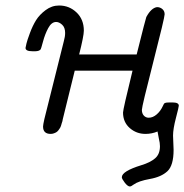

<svg xmlns="http://www.w3.org/2000/svg" viewBox="-20 -484 673 701"><path d="M73.2 -309.1Q74.2 -314.9 76.7 -325.4Q79.1 -335.9 89.1 -363Q99.1 -390.1 111.6 -410.2Q124 -430.2 146.5 -447Q168.9 -463.9 195.8 -463.9Q232.9 -463.9 259.5 -438.5Q286.1 -413.1 286.1 -372.1Q286.1 -353 269 -285.2H479Q512.2 -418 514.2 -421.9Q532.2 -455.1 553.2 -458Q564.5 -458 572.8 -450.9Q581.1 -443.8 581.1 -431.9Q581.1 -419.9 539.6 -257.6Q498 -95.2 498 -83Q498 -69.8 505.1 -62Q512.2 -54.2 522.9 -54.2Q538.1 -54.2 552 -66.2Q565.9 -78.1 574.2 -96.2Q578.1 -106 582 -107.9Q585.9 -109.9 598.1 -109.9H610.8Q632.8 -109.9 632.8 -98.1Q632.8 -93.3 622.3 -53.2Q611.8 -13.2 611.8 11.2Q611.8 20 612.8 37.1Q613.8 54.2 613.8 63Q613.8 120.1 591.3 141.1Q568.8 162.1 527.3 169.4Q485.8 176.8 467.8 189.9Q459 196.8 454.1 196.8Q446.3 196.8 435.5 182.9Q424.8 168.9 424.8 163.1Q424.8 141.1 496.1 119.1Q528.3 109.4 546.1 94.2Q564 79.1 564 49.8Q564 43 563 36.9Q562 30.8 559.6 19.8Q557.1 8.8 555.2 -3.9Q534.2 4.9 511.2 4.9Q478 4.9 453.6 -16.6Q429.2 -38.1 429.2 -73.2Q429.2 -84.5 463.9 -226.1H252.9Q251 -218.3 248 -206.1Q245.1 -193.8 234.1 -149.9Q223.1 -106 209 -47.9L208 -42Q206.1 -37.1 205.6 -34.7Q205.1 -32.2 203.1 -26.1Q201.2 -20 199 -16.6Q196.8 -13.2 193.4 -8.5Q189.9 -3.9 186 -1.5Q182.1 1 176.5 2.9Q170.9 4.9 165 4.9Q137.2 4.9 137.2 -22Q137.2 -27.8 142.1 -49.8L212.9 -333Q217.8 -350.1 217.8 -363.8Q217.8 -383.8 206.8 -393.8Q195.8 -403.8 185.1 -403.8Q168 -403.8 156 -381.3Q144 -358.9 137 -332Q129.9 -305.2 127.9 -303.2Q123 -297.4 109.9 -296.9H98.1Q73.2 -296.9 73.2 -309.1Z"/></svg>

Font: CMU Concrete
Style: Italic
Weight: 500
Italic angle: -14.04°
Version: Version 0.7.0